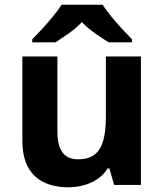

<svg xmlns="http://www.w3.org/2000/svg" viewBox="-20 -837 697 816"><path d="M579 -597V-51H465L445 -121H437Q420 -93 393.5 -75.5Q367 -58 335 -49.5Q303 -41 269 -41Q211 -41 167 -62Q123 -83 99 -127Q75 -171 75 -241V-597H224V-278Q224 -220 245 -190Q266 -160 312 -160Q358 -160 383.5 -181Q409 -202 419.5 -242Q430 -282 430 -340V-597ZM416 -817Q430 -795 452.5 -767.5Q475 -740 499 -714Q523 -688 541 -670V-657H442Q416 -673 385 -694.5Q354 -716 328 -743Q302 -716 272 -695Q242 -674 216 -657H117V-670Q136 -689 159.5 -714.5Q183 -740 205.5 -767.5Q228 -795 242 -817Z"/></svg>

Font: Noto Sans Tamil UI
Style: Regular
Weight: 400
Designer: Jelle Bosma - Monotype Design Team
Foundry: Monotype Imaging Inc.
Version: Version 2.004